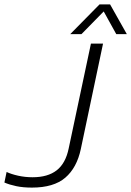

<svg xmlns="http://www.w3.org/2000/svg" viewBox="-39 -842 596 872"><path d="M280 -687 413 -822H461L537 -687H489L432 -790L331 -687ZM106 10Q66 10 35 3.5Q4 -3 -19 -13L-9 -61Q12 -51 43.5 -44Q75 -37 109 -37Q178 -37 218.5 -68.5Q259 -100 273 -168L374 -644H429L328 -165Q310 -80 257.5 -35Q205 10 106 10Z"/></svg>

Font: Kanit ExtraLight
Style: Italic
Weight: 275
Italic angle: -12°
Designer: Katatrad Team
Foundry: CadsonDemak
Version: Version 2.000; ttfautohint (v1.8.3)